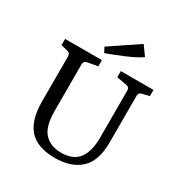

<svg xmlns="http://www.w3.org/2000/svg" viewBox="-176 -884 967 1021"><g transform="rotate(30 307.0 -373.5)"><path d="M378.9 -568H579.3V-530.2L535.3 -519.6Q526.2 -517.5 521.6 -511.5Q517.1 -505.5 517.1 -496V-209.5Q517.1 -95.3 460.7 -43.8Q404.4 7.6 304.7 7.6Q197.1 7.6 146.9 -48.5Q96.7 -104.7 96.7 -217.8V-496.4Q96.7 -505.5 92.2 -511.3Q87.6 -517.1 78.5 -519.6L36.7 -530.2V-568H262.9V-530.2L198.9 -518.5Q189.8 -517.1 184.9 -510.9Q180 -504.7 180 -495.3V-209.8Q180 -112.4 217.6 -72.7Q255.3 -33.1 318.9 -33.1Q394.2 -33.1 427.3 -77.8Q460.4 -122.5 460.4 -205.5V-496Q460.4 -505.5 455.6 -511.5Q450.9 -517.5 441.8 -518.9L378.9 -530.2ZM453.1 -696.7Q437.5 -685.1 413.5 -672.9Q389.5 -660.7 362.4 -648.9Q335.3 -637.1 307.1 -626.2Q278.9 -615.3 254.5 -606.5L238.5 -637.1L412 -753.8Z"/></g></svg>

Font: Rasa
Style: Regular
Weight: 400
Version: Version 1.000;PS 1.000;hotconv 1.0.88;makeotf.lib2.5.647800;